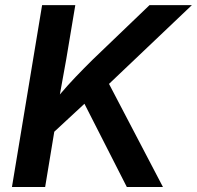

<svg xmlns="http://www.w3.org/2000/svg" viewBox="-20 -748 788 768"><path d="M151.9 -179.2 165.5 -302.7Q194.8 -340.8 223.1 -374.3Q251.5 -407.7 282.7 -440.4Q314 -473.1 351.1 -509.8L578.1 -727.5H747.6L381.3 -379.4L371.6 -382.8ZM27.8 0 148.4 -727.5H281.2L245.1 -511.7L213.4 -336.4L205.6 -272.5L160.6 0ZM487.3 0 313 -342.3 401.4 -440.4 631.8 0Z"/></svg>

Font: Inter SemiBold
Style: Italic
Weight: 600
Italic angle: -9.3988°
Designer: Rasmus Andersson
Foundry: rsms
Version: Version 4.001;git-66647c0bb